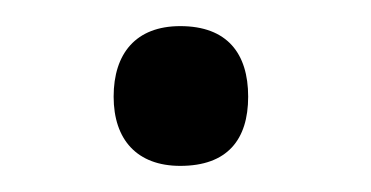

<svg xmlns="http://www.w3.org/2000/svg" viewBox="-20 -416 284 147"><path d="M67 -342C67 -309 85 -289 118 -289C154 -289 170 -309 170 -342C170 -375 154 -396 118 -396C84 -396 67 -375 67 -342Z"/></svg>

Font: Noto Sans Oriya Cond
Style: Regular
Weight: 400
Width: 3
Designer: Amélie Bonet and Sol Matas
Foundry: Google LLC
Version: Version 2.006